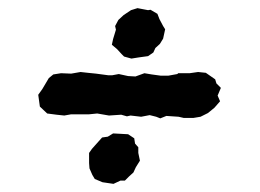

<svg xmlns="http://www.w3.org/2000/svg" viewBox="-20 -485 640 472"><path d="M303 -341 285 -346 279 -352 268 -364 255 -375 258 -389 265 -412 263 -421 271 -436 284 -448 302 -460 318 -465 344 -460 350 -461 367 -451 372 -438 381 -421 386 -413 381 -390 373 -377 362 -367 357 -356 344 -347 322 -344ZM301 -201 292 -199 278 -203 248 -201 219 -206 199 -204H181H155L138 -201L119 -203L96 -206L78 -223L74 -252L84 -266L100 -293L111 -302L130 -305L155 -304L178 -308L196 -306L216 -304L246 -300H256L272 -303L295 -298L313 -297L335 -305L353 -302L375 -299H394L416 -303L418 -305H446L467 -308L486 -306L509 -290L512 -280L523 -269L515 -250L521 -236L507 -220L491 -207L473 -198L455 -195H432L419 -198L389 -200L374 -194L364 -198L348 -202L327 -198ZM259 -33 232 -37 213 -45 207 -55 200 -71 199 -84V-109L206 -119L214 -128L231 -147L245 -149L258 -157L277 -156L295 -155L310 -145L312 -132L320 -123V-109L324 -90L314 -74L308 -61L297 -51L287 -41H276Z"/></svg>

Font: Winky Rough
Style: Bold Italic
Weight: 700
Italic angle: -8.97852°
Designer: Simon Atzbach
Foundry: typofactur
Version: Version 1.206; ttfautohint (v1.8.4.7-5d5b)